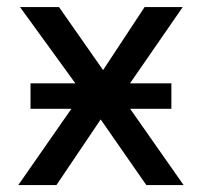

<svg xmlns="http://www.w3.org/2000/svg" viewBox="-20 -533 580 553"><path d="M508.8 0H401.4L270 -189L142.6 0H32.7L217.3 -265.1L37.6 -512.7H149.9L276.9 -331.1L396.5 -512.7H506.3L329.1 -256.3ZM473.6 -219.7H67.9V-293H473.6Z"/></svg>

Font: Cadman
Style: Regular
Weight: 400
Designer: Paul James MIller
Foundry: High-Logic / Made with FontCreator
Version: Version 2.114;March 28, 2021;FontCreator 13.0.0.2683 64-bit